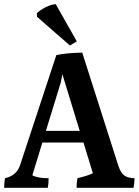

<svg xmlns="http://www.w3.org/2000/svg" viewBox="-21 -994 665 920"><path d="M347 -796 314 -776 156 -914V-931Q170 -945 197 -959Q224 -973 246 -974ZM199 -367H361L278 -638L270 -598ZM346 -94Q346 -119 350 -140Q400 -152 424 -164L379 -311H182L134 -154Q160 -140 212 -140Q212 -114 208 -94H-1Q-1 -120 3 -140Q59 -153 75 -202L249 -730Q294 -740 373 -742L546 -200Q557 -167 573.5 -154Q590 -141 624 -140Q622 -110 619 -94Z"/></svg>

Font: Halant SemiBold
Style: Regular
Weight: 600
Designer: Hitesh Malaviya (Devanagari), Satya Rajpurohit (Latin)
Foundry: Indian Type Foundry
Version: Version 1.101;PS 1.0;hotconv 1.0.78;makeotf.lib2.5.61930; tt